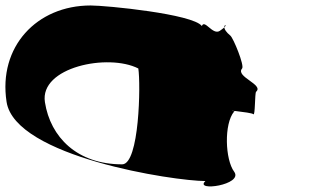

<svg xmlns="http://www.w3.org/2000/svg" viewBox="-40 -725 1173 701"><path d="M-16 -353C15 -152 596 -64 710 -64C667 -24 850 -50 815 -98C782 -142 777 -273 815 -318C813 -319 810 -321 806 -322C808 -322 809 -321 811 -321C812 -320 813 -320 815 -319C816 -320 816 -319 817 -320C850 -316 881 -312 885 -308C892 -300 890 -385 895 -390C925 -416 818 -445 844 -475C853 -486 812 -586 801 -595C785 -608 779 -619 779 -625C775 -622 770 -617 762 -612C736 -596 707 -656 697 -630C664 -674 348 -705 291 -705C94 -705 -47 -554 -16 -353ZM124 -352C104 -480 355 -531 465 -475C474 -419 469 -125 406 -125C242 -125 144 -224 124 -352ZM815 -318V-319L816 -318C818 -317 818 -317 815 -318ZM779 -625C778 -636 790 -636 779 -625Z"/></svg>

Font: Ampere
Style: RevIta
Weight: 400
Version: Version 1